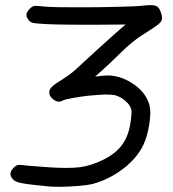

<svg xmlns="http://www.w3.org/2000/svg" viewBox="-20 -716 662 736"><path d="M165.5 -1.5Q88.4 -8.8 64.5 -13.7Q40 -18.1 31.2 -26.9Q20 -38.1 20 -48.8Q20 -49.3 20 -49.8Q20.5 -61 32.2 -73.2Q40.5 -81.1 46.4 -83Q52.7 -85 64.5 -83.5Q72.3 -82 102.5 -79.6Q132.8 -77.1 168 -74.7Q204.6 -72.3 233.4 -72.3Q265.1 -72.3 287.6 -75.2Q330.6 -81.1 375.5 -103.5Q424.3 -127.4 449.2 -162.6Q474.1 -197.3 481 -251.5Q484.4 -277.3 484.4 -288.1Q484.4 -297.9 476.6 -311.5Q472.7 -318.4 462.9 -327.1Q453.6 -335.9 444.3 -341.3Q429.2 -349.6 417.5 -351.6Q408.2 -353.5 386.7 -353.5Q382.3 -353.5 377.9 -353.5Q364.3 -353 347.7 -351.6Q331.1 -350.6 314 -348.6Q281.7 -344.7 253.9 -339.4Q226.6 -334.5 219.7 -330.1Q212.9 -326.2 206.1 -326.2Q195.8 -326.2 184.1 -335Q168.9 -346.7 168.9 -361.8Q168.9 -365.7 169.9 -369.6Q171.4 -375 178.2 -382.3Q185.5 -390.1 194.8 -396Q231.9 -419.4 247.1 -430.7Q262.7 -441.9 277.8 -456.5Q287.1 -465.3 305.7 -482.4Q324.7 -500 346.7 -520Q379.9 -550.3 411.1 -578.1Q442.4 -606.4 449.2 -611.8Q453.6 -615.2 461.9 -622.1Q421.9 -621.6 341.8 -621.1Q325.2 -621.1 308.6 -621.1Q274.9 -621.1 238.8 -621.6Q185.5 -622.1 160.6 -623.5Q119.1 -625.5 107.9 -627.9Q96.2 -630.4 90.3 -638.2Q80.6 -649.9 81.5 -660.6Q82.5 -670.9 93.8 -682.1Q103 -691.9 110.8 -692.9Q112.8 -693.4 117.2 -693.4Q127.4 -693.4 148.9 -690.9Q165.5 -689.5 204.6 -688.5Q243.7 -688 291.5 -688Q362.3 -688 433.1 -689.9Q503.9 -691.4 527.3 -694.3Q544.4 -696.3 556.2 -696.3Q558.1 -696.3 560.1 -696.3Q571.8 -696.3 578.1 -693.4Q591.3 -688 598.1 -664.6Q601.1 -655.8 601.1 -648.4Q601.1 -639.2 596.7 -632.8Q588.9 -621.6 553.2 -599.6Q515.6 -576.7 490.7 -556.6Q465.3 -536.6 434.1 -505.4Q420.4 -491.7 402.3 -474.6Q384.3 -457.5 372.6 -447.3Q372.6 -447.3 344.7 -422.4Q355 -423.3 375 -425.8Q383.3 -426.8 391.6 -426.8Q439.5 -426.8 485.4 -397.9Q538.6 -364.3 552.7 -313.5Q556.2 -300.8 556.2 -283.2Q556.2 -264.2 552.2 -239.7Q544.9 -192.4 528.8 -158.7Q504.4 -108.9 451.2 -68.4Q397.9 -27.8 334.5 -10.7Q326.7 -8.8 313 -6.8Q299.8 -4.9 283.2 -3.4Q252.9 -1 219.2 0Q219.2 0 201.2 0Q179.7 0 165.5 -1.5Z"/></svg>

Font: Casuwalt
Style: Regular
Weight: 400
Designer: Walter E Stewart
Version: 0.1